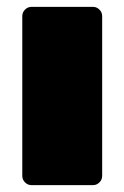

<svg xmlns="http://www.w3.org/2000/svg" viewBox="-20 -540 363 560"><path d="M72 0Q61 0 53 -8Q45 -16 45 -27V-493Q45 -504 53 -512Q61 -520 72 -520H251Q262 -520 270 -512Q278 -504 278 -493V-27Q278 -16 270 -8Q262 0 251 0Z"/></svg>

Font: Rubik Light Black
Style: Regular
Weight: 900
Version: Version 2.104